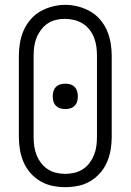

<svg xmlns="http://www.w3.org/2000/svg" viewBox="-20 -766 540 794"><path d="M250 8Q223 8 196.5 2.5Q170 -3 147 -16.5Q124 -30 106 -50.5Q88 -71 77.5 -95.5Q67 -120 62.5 -146.5Q58 -173 58 -200V-535Q58 -562 62.5 -588.5Q67 -615 77.5 -639.5Q88 -664 106 -685Q124 -706 147 -719Q170 -732 196.5 -739Q223 -746 250 -746Q277 -746 303.5 -739Q330 -732 353 -719Q376 -706 394 -685Q412 -664 422.5 -639.5Q433 -615 437.5 -588.5Q442 -562 442 -535V-200Q442 -173 437.5 -146.5Q433 -120 422.5 -95.5Q412 -71 394 -50.5Q376 -30 353 -16.5Q330 -3 303.5 2.5Q277 8 250 8ZM250 -47Q269 -47 288 -51.5Q307 -56 323 -66.5Q339 -77 350.5 -92.5Q362 -108 369 -125.5Q376 -143 378.5 -162Q381 -181 381 -200V-535Q381 -554 378.5 -573Q376 -592 369 -610Q362 -628 350 -643.5Q338 -659 321.5 -669Q305 -679 286 -683.5Q267 -688 248 -688Q229 -688 210.5 -683.5Q192 -679 176.5 -668.5Q161 -658 149.5 -642.5Q138 -627 131 -609.5Q124 -592 121.5 -573Q119 -554 119 -535V-200Q119 -181 121.5 -162Q124 -143 131 -125.5Q138 -108 149.5 -92.5Q161 -77 177 -66.5Q193 -56 212 -51.5Q231 -47 250 -47ZM250 -315Q239 -315 229 -318Q219 -321 211.5 -328.5Q204 -336 201 -346.5Q198 -357 198 -368Q198 -378 201 -388.5Q204 -399 211.5 -406.5Q219 -414 229 -417Q239 -420 250 -420Q261 -420 271 -417Q281 -414 288.5 -406.5Q296 -399 299 -388.5Q302 -378 302 -368Q302 -357 299 -346.5Q296 -336 288.5 -328.5Q281 -321 271 -318Q261 -315 250 -315Z"/></svg>

Font: iosevka_custom_sans_ss08 Light
Style: Regular
Weight: 300
Designer: Belleve Invis
Foundry: Belleve Invis
Version: Version 10.3.0; ttfautohint (v1.8.3)